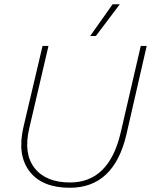

<svg xmlns="http://www.w3.org/2000/svg" viewBox="-20 -877 713 907"><path d="M512 -857H546L433 -707H406ZM310 10Q179 10 119.5 -67.5Q60 -145 91 -278L181 -660H209L118 -270Q90 -151 143.5 -83Q197 -15 311 -15Q495 -15 550 -250L645 -660H673L577 -241Q518 10 310 10Z"/></svg>

Font: Elaine Sans ExtraLight
Style: Italic
Weight: 275
Italic angle: -13°
Designer: Wei Huang
Foundry: Wei Huang
Version: Version 2.001;December 24, 2019;FontCreator 12.0.0.2547 64-b